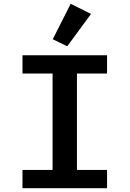

<svg xmlns="http://www.w3.org/2000/svg" viewBox="-20 -988 680 1008"><path d="M98 0V-96H256V-602H98V-698H542V-602H384V-96H542V0ZM333 -745 257 -782 351 -968 458 -915Z"/></svg>

Font: Writer SemiBold
Style: Regular
Weight: 600
Monospace: yes
Designer: Mike Abbink, Paul van der Laan, Pieter van Rosmalen
Foundry: Bold Monday
Version: Version 2.001 2020